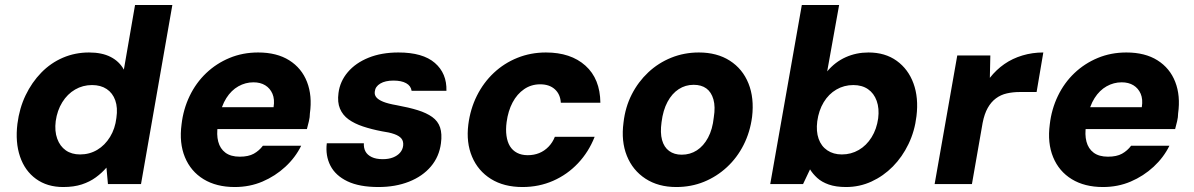

<svg xmlns="http://www.w3.org/2000/svg" viewBox="-20 -740 4802 772"><path d="M234 12Q170 12 125 -20.5Q80 -53 60.5 -110.5Q41 -168 50 -242Q58 -305 83 -357Q108 -409 146 -448Q184 -487 233 -508Q282 -529 338 -529Q390 -529 425 -511Q460 -493 478 -460L523 -720H673L547 0H414L408 -66Q390 -45 365.5 -27Q341 -9 309 1.5Q277 12 234 12ZM302 -119Q340 -119 371 -137.5Q402 -156 422.5 -189.5Q443 -223 448 -266Q454 -307 443.5 -336.5Q433 -366 409 -382Q385 -398 350 -398Q313 -398 282 -380Q251 -362 230.5 -329Q210 -296 204 -253Q199 -213 210 -182.5Q221 -152 244.5 -135.5Q268 -119 302 -119Z M924 12Q850 12 798.5 -19.5Q747 -51 723.5 -108Q700 -165 710 -240Q717 -301 742.5 -354Q768 -407 809 -446Q850 -485 903 -507Q956 -529 1018 -529Q1093 -529 1143 -497.5Q1193 -466 1214.5 -410.5Q1236 -355 1226 -284Q1226 -269 1222 -252.5Q1218 -236 1214 -221H811L827 -309H1080Q1085 -341 1075.5 -363Q1066 -385 1046.5 -397Q1027 -409 999 -409Q967 -409 938.5 -393Q910 -377 890 -345.5Q870 -314 861 -266L856 -236Q850 -199 857.5 -170.5Q865 -142 886.5 -126Q908 -110 944 -110Q979 -110 1000.5 -122Q1022 -134 1037 -154H1191Q1168 -107 1127.5 -69.5Q1087 -32 1035.5 -10Q984 12 924 12Z M1502 12Q1425 12 1377 -11Q1329 -34 1308.5 -74Q1288 -114 1294 -164H1443Q1442 -145 1449.5 -131Q1457 -117 1474.5 -108.5Q1492 -100 1519 -100Q1543 -100 1560.5 -107Q1578 -114 1588.5 -126Q1599 -138 1601 -154Q1603 -172 1594 -183Q1585 -194 1565 -201Q1545 -208 1516 -212Q1474 -220 1439.5 -231.5Q1405 -243 1381.5 -260Q1358 -277 1347 -303Q1336 -329 1341 -366Q1347 -413 1378.5 -450Q1410 -487 1462 -508Q1514 -529 1582 -529Q1680 -529 1728.5 -487Q1777 -445 1775 -375H1635Q1632 -395 1613 -405.5Q1594 -416 1562 -416Q1529 -416 1509 -404Q1489 -392 1487 -372Q1485 -359 1493 -349Q1501 -339 1520.5 -331Q1540 -323 1575 -317Q1624 -308 1659.5 -297Q1695 -286 1718 -269.5Q1741 -253 1749.5 -227.5Q1758 -202 1753 -164Q1746 -110 1712.5 -70.5Q1679 -31 1624.5 -9.5Q1570 12 1502 12Z M2081 12Q2006 12 1954 -20.5Q1902 -53 1878 -110Q1854 -167 1863 -239Q1871 -302 1897.5 -355Q1924 -408 1965.5 -447Q2007 -486 2060.5 -507.5Q2114 -529 2175 -529Q2275 -529 2334 -476Q2393 -423 2394 -327H2235Q2233 -361 2211 -381Q2189 -401 2152 -401Q2116 -401 2087.5 -381.5Q2059 -362 2041 -328Q2023 -294 2017 -249Q2013 -219 2016.5 -194Q2020 -169 2030.5 -152Q2041 -135 2059 -125.5Q2077 -116 2102 -116Q2127 -116 2148 -124.5Q2169 -133 2185.5 -150Q2202 -167 2211 -190H2371Q2347 -129 2304 -83.5Q2261 -38 2204 -13Q2147 12 2081 12Z M2699 12Q2627 12 2575.5 -21.5Q2524 -55 2500.5 -113.5Q2477 -172 2487 -247Q2494 -309 2520 -360Q2546 -411 2586.5 -449Q2627 -487 2679 -508Q2731 -529 2790 -529Q2863 -529 2914.5 -496Q2966 -463 2989.5 -404.5Q3013 -346 3004 -270Q2996 -209 2970 -157.5Q2944 -106 2903 -68Q2862 -30 2810.5 -9Q2759 12 2699 12ZM2721 -118Q2755 -118 2782 -135.5Q2809 -153 2827 -186.5Q2845 -220 2850 -268Q2857 -311 2848.5 -340.5Q2840 -370 2820 -384.5Q2800 -399 2769 -399Q2736 -399 2709 -381.5Q2682 -364 2664 -330.5Q2646 -297 2640 -249Q2634 -206 2642 -177Q2650 -148 2670.5 -133Q2691 -118 2721 -118Z M3382 12Q3341 12 3312.5 2Q3284 -8 3266 -24.5Q3248 -41 3237 -59L3209 0H3077L3204 -720H3354L3306 -453Q3338 -491 3380.5 -510Q3423 -529 3472 -529Q3539 -529 3585.5 -495.5Q3632 -462 3653 -404.5Q3674 -347 3665 -273Q3658 -213 3633 -161Q3608 -109 3570 -70.5Q3532 -32 3484 -10Q3436 12 3382 12ZM3365 -119Q3402 -119 3433 -137Q3464 -155 3484.5 -188Q3505 -221 3511 -264Q3516 -304 3505 -334.5Q3494 -365 3470 -381.5Q3446 -398 3411 -398Q3374 -398 3343 -380Q3312 -362 3292 -329Q3272 -296 3266 -252Q3261 -212 3271.5 -182Q3282 -152 3306.5 -135.5Q3331 -119 3365 -119Z M3738 0 3829 -517H3962L3960 -427Q3986 -460 4018.5 -482.5Q4051 -505 4091 -517Q4131 -529 4175 -529L4148 -370H4080Q4053 -370 4028.5 -364.5Q4004 -359 3984.5 -344.5Q3965 -330 3951.5 -306Q3938 -282 3931 -246L3888 0Z M4415 12Q4341 12 4289.5 -19.5Q4238 -51 4214.5 -108Q4191 -165 4201 -240Q4208 -301 4233.5 -354Q4259 -407 4300 -446Q4341 -485 4394 -507Q4447 -529 4509 -529Q4584 -529 4634 -497.5Q4684 -466 4705.5 -410.5Q4727 -355 4717 -284Q4717 -269 4713 -252.5Q4709 -236 4705 -221H4302L4318 -309H4571Q4576 -341 4566.5 -363Q4557 -385 4537.5 -397Q4518 -409 4490 -409Q4458 -409 4429.5 -393Q4401 -377 4381 -345.5Q4361 -314 4352 -266L4347 -236Q4341 -199 4348.5 -170.5Q4356 -142 4377.5 -126Q4399 -110 4435 -110Q4470 -110 4491.5 -122Q4513 -134 4528 -154H4682Q4659 -107 4618.5 -69.5Q4578 -32 4526.5 -10Q4475 12 4415 12Z"/></svg>

Font: DM Sans 11pt Black
Style: Italic
Weight: 900
Italic angle: -10°
Version: Version 4.004;gftools[0.9.30]